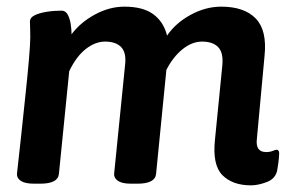

<svg xmlns="http://www.w3.org/2000/svg" viewBox="-20 -550 888 577"><path d="M734 7Q679 7 648.5 -23.5Q618 -54 626 -130L648 -352Q652 -391 636 -408Q620 -425 587 -425Q557 -425 528.5 -402Q500 -379 480 -340L449 -27Q446 2 393 2H373Q347 2 334.5 -6.5Q322 -15 323 -28L356 -356Q360 -392 344 -408.5Q328 -425 296 -425Q266 -425 237.5 -402.5Q209 -380 188 -336L157 -27Q154 2 101 2H82Q55 2 42.5 -6.5Q30 -15 31 -28Q37 -79 43.5 -141.5Q50 -204 56.5 -264.5Q63 -325 67 -372Q71 -419 71 -438Q71 -456 70.5 -467Q70 -478 70 -486Q70 -497 84 -504Q98 -511 120 -514.5Q142 -518 165 -518Q177 -518 183.5 -506Q190 -494 192.5 -477.5Q195 -461 195 -447Q222 -483 265.5 -506.5Q309 -530 354 -530Q410 -530 441 -507Q472 -484 482 -443Q508 -481 553 -505.5Q598 -530 645 -530Q714 -530 748.5 -494.5Q783 -459 775 -382L752 -133Q747 -93 780 -93Q791 -93 799.5 -96.5Q808 -100 811 -100Q819 -100 819 -89Q819 -86 818 -73.5Q817 -61 813 -38Q808 -13 782 -3Q756 7 734 7Z"/></svg>

Font: Asap SemiBold
Style: Italic
Weight: 600
Italic angle: -6°
Designer: Pablo Cosgaya
Foundry: Omnibus-Type
Version: Version 3.001; ttfautohint (v1.8.3)